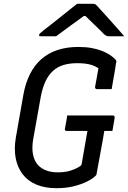

<svg xmlns="http://www.w3.org/2000/svg" viewBox="-20 -966 671 1006"><path d="M332 -361H572Q575 -361 577 -359.5Q579 -358 580 -355.5Q581 -353 581 -350L569 -280H330Q326 -280 324 -281Q322 -282 321 -283.5Q320 -285 320 -287Q320 -289 320 -291Q323 -309 326.5 -326Q330 -343 332 -361ZM390 -720Q429 -720 459.5 -714.5Q490 -709 514 -699.5Q538 -690 555.5 -678.5Q573 -667 585 -654Q589 -650 589.5 -645.5Q590 -641 588 -635Q585 -614 581 -591Q577 -568 573 -545Q569 -522 565 -499Q545 -499 526 -499Q507 -499 488 -499Q483 -499 480.5 -502Q478 -505 478 -510Q482 -529 485 -548Q488 -567 492 -587.5Q496 -608 500 -632L523 -585Q496 -613 465 -624Q434 -635 385 -635Q345 -635 313 -625.5Q281 -616 257.5 -594.5Q234 -573 218.5 -540Q203 -507 194 -461L154 -237Q146 -191 153 -156.5Q160 -122 180 -100Q198 -82 223.5 -72.5Q249 -63 283 -63Q321 -63 348 -71.5Q375 -80 390.5 -89.5Q406 -99 407 -102Q414 -138 419.5 -173Q425 -208 431.5 -242.5Q438 -277 444 -312H537L529 -295Q520 -238 508 -175Q496 -112 486 -55Q486 -52 484.5 -49.5Q483 -47 481 -45Q465 -29 435.5 -14.5Q406 0 366 10Q326 20 276 20Q215 20 170 1Q125 -18 98 -54Q71 -90 62 -138.5Q53 -187 63 -245L102 -467Q113 -530 137 -577.5Q161 -625 197 -656.5Q233 -688 281.5 -704Q330 -720 390 -720ZM384 -946Q394 -946 410 -946Q426 -946 442 -946Q458 -946 468 -946Q476 -946 481 -942.5Q486 -939 498 -925Q506 -917 521 -900Q536 -883 555 -862Q574 -841 594 -818.5Q614 -796 631 -776Q614 -776 592.5 -776Q571 -776 554 -776Q542 -776 538 -778Q534 -780 526 -786Q512 -801 481.5 -830Q451 -859 407 -902L457 -882Q441 -882 424.5 -882Q408 -882 392 -882L448 -903Q390 -861 348 -830.5Q306 -800 274 -776H195Q190 -776 187.5 -777Q185 -778 185 -779.5Q185 -781 185 -783Q185 -787 190 -791.5Q195 -796 212 -810Q227 -822 250 -839.5Q273 -857 298 -877.5Q323 -898 346 -916Q369 -934 384 -946Z"/></svg>

Font: Rec Mono Linear
Style: Italic
Weight: 400
Italic angle: -10°
Monospace: yes
Version: Version 1.085; ttfautohint (v1.8.4.7-5d5b)